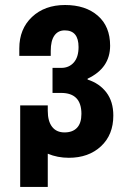

<svg xmlns="http://www.w3.org/2000/svg" viewBox="-20 -736 512 756"><path d="M426.2 -281.1Q426.2 -205 377.5 -159.9Q328.8 -114.7 251.1 -114.7Q206.3 -114.7 168.1 -130.8V0H59.5V-321H168.1V-299.7Q168.1 -258.5 185.3 -236.5Q202.4 -214.6 234.1 -214.6Q265.9 -214.6 283.2 -232.8Q300.6 -251.1 300.6 -287.6Q300.6 -370.1 220.7 -370.1H186.8V-468.7H221.5Q251.5 -468.7 270.4 -489.8Q289.3 -510.9 289.3 -550.8Q289.3 -616.4 235 -616.4Q208.5 -616.4 194.2 -596Q179.8 -575.6 179.8 -535.6V-516.1H56V-545.2Q56 -622.1 106 -669.2Q156 -716.3 236.3 -716.3Q316.7 -716.3 365.1 -674.2Q413.6 -632.1 413.6 -556Q413.6 -467.9 324.9 -426.2V-422.7Q371.4 -407.9 398.8 -372.1Q426.2 -336.2 426.2 -281.1Z"/></svg>

Font: Puralecka Narrow
Style: Bold
Weight: 700
Designer: Hector Gatti, Marcela Romero, Pablo Cosgaya and Nicolas Silva
Version: Version 1.004;PS 001.004;hotconv 1.0.70;makeotf.lib2.5.58329